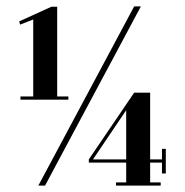

<svg xmlns="http://www.w3.org/2000/svg" viewBox="-20 -581 579 601"><path d="M487 -115H499V-38H487V-72H450V-10H483V0H343V-10H375V-72H258V-82L400 -291H450V-82H487ZM375 -82V-236L271 -82ZM400 -561H421L121 0H100ZM194 -269H44V-279H84V-520L43 -504L40 -514L141 -560H159V-279H194Z"/></svg>

Font: Rozha One
Style: Regular
Weight: 400
Designer: Tim Donaldson, Indian Type Foundry
Foundry: Indian Type Foundry
Version: Version 1.301;PS 1.0;hotconv 1.0.78;makeotf.lib2.5.61930; tt